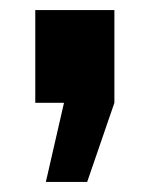

<svg xmlns="http://www.w3.org/2000/svg" viewBox="-20 -204 297 381"><path d="M153 157 207 0V-184H50V0H107L71 157Z"/></svg>

Font: Raleway Black
Style: Regular
Weight: 900
Designer: Matt McInerney, Pablo Impallari, Rodrigo Fuenzalida
Foundry: Matt McInerney, Pablo Impallari, Rodrigo Fuenzalida
Version: Version 3.000g; ttfautohint (v1.5) -l 8 -r 28 -G 28 -x 14 -D